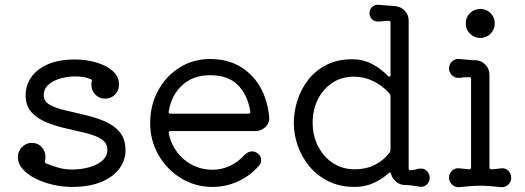

<svg xmlns="http://www.w3.org/2000/svg" viewBox="-20 -756 2172 794"><path d="M161 -362Q161 -337 185.5 -323Q210 -309 248.5 -300Q287 -291 330 -281Q373 -271 411.5 -255Q450 -239 474.5 -210.5Q499 -182 499 -134Q499 -93 473.5 -58.5Q448 -24 398.5 -3.5Q349 17 277 17Q239 17 199.5 8Q160 -1 127 -17.5Q94 -34 74 -56.5Q54 -79 54 -107Q54 -131 71 -148Q88 -165 111 -165Q137 -165 152.5 -147.5Q168 -130 168 -107Q168 -103 167.5 -99.5Q167 -96 166 -92Q165 -91 165 -88Q165 -83 171 -80Q193 -71 220 -63Q247 -55 277 -55Q316 -55 349.5 -64.5Q383 -74 403.5 -92Q424 -110 424 -137Q424 -165 399.5 -180.5Q375 -196 336.5 -205.5Q298 -215 255 -224.5Q212 -234 173.5 -249.5Q135 -265 110.5 -291.5Q86 -318 86 -362Q86 -402 108.5 -435.5Q131 -469 176.5 -489.5Q222 -510 290 -510Q336 -510 377.5 -498Q419 -486 445.5 -463Q472 -440 472 -408Q472 -405 472 -401.5Q472 -398 471 -395Q468 -375 452 -361.5Q436 -348 415 -348Q390 -348 374 -365Q358 -382 358 -405Q358 -408 358 -411.5Q358 -415 359 -418Q360 -419 360 -422Q360 -428 354 -429Q329 -440 290 -440Q260 -440 230 -431.5Q200 -423 180.5 -406Q161 -389 161 -362Z M1036 -214H686Q676 -214 678 -204Q687 -160 713 -126Q739 -92 777 -73Q815 -54 859 -54Q897 -54 931.5 -70.5Q966 -87 991 -115Q1006 -130 1023 -130Q1034 -130 1044 -123Q1060 -112 1060 -93Q1060 -80 1052 -72Q1016 -30 965.5 -6.5Q915 17 859 17Q787 17 728.5 -19Q670 -55 635.5 -115Q601 -175 601 -247Q601 -320 633 -380Q665 -440 721.5 -476Q778 -512 849 -512Q919 -512 971 -482Q1023 -452 1054.5 -398.5Q1086 -345 1093 -274Q1096 -249 1078.5 -231.5Q1061 -214 1036 -214ZM849 -445Q779 -445 734 -404Q689 -363 678 -296Q678 -295 677.5 -294.5Q677 -294 677 -293Q677 -286 686 -286H1007Q1018 -286 1015 -296Q1003 -366 962.5 -405.5Q922 -445 849 -445Z M1721 -59Q1736 -59 1746.5 -48Q1757 -37 1757 -21Q1757 -4 1744.5 7.5Q1732 19 1715 16Q1676 9 1655 9Q1634 9 1618 -4.5Q1602 -18 1597 -37Q1594 -47 1587 -40Q1559 -14 1523.5 1.5Q1488 17 1447 17Q1386 17 1339 -6Q1292 -29 1260 -67.5Q1228 -106 1211.5 -153Q1195 -200 1195 -247Q1195 -293 1209.5 -339.5Q1224 -386 1254 -425Q1284 -464 1329.5 -487.5Q1375 -511 1437 -511Q1481 -511 1518.5 -491.5Q1556 -472 1584 -442Q1587 -439 1590 -439Q1595 -439 1595 -446V-662Q1595 -670 1588 -670Q1576 -670 1564.5 -668.5Q1553 -667 1542 -667Q1528 -667 1518 -677Q1508 -687 1508 -701Q1508 -717 1519 -727.5Q1530 -738 1546 -736Q1560 -735 1577 -733.5Q1594 -732 1610 -731Q1635 -730 1652.5 -713Q1670 -696 1670 -671V-60Q1670 -52 1678 -52Q1689 -52 1700 -55.5Q1711 -59 1721 -59ZM1446 -56Q1496 -56 1532.5 -75.5Q1569 -95 1591 -125Q1595 -130 1595 -136V-358Q1595 -364 1591 -369Q1563 -401 1524.5 -420Q1486 -439 1445 -439Q1393 -439 1354.5 -413.5Q1316 -388 1294.5 -345Q1273 -302 1273 -248Q1273 -195 1295.5 -151Q1318 -107 1357 -81.5Q1396 -56 1446 -56Z M1966 -599Q1941 -599 1923.5 -616.5Q1906 -634 1906 -659Q1906 -685 1923.5 -702Q1941 -719 1966 -719Q1991 -719 2008.5 -702Q2026 -685 2026 -659Q2026 -634 2008.5 -616.5Q1991 -599 1966 -599ZM1879 18Q1862 19 1849.5 7.5Q1837 -4 1837 -21Q1837 -38 1849.5 -50Q1862 -62 1879 -60Q1888 -59 1898.5 -58Q1909 -57 1919 -56H1921Q1928 -56 1928 -65V-429Q1928 -437 1921 -437Q1899 -437 1879 -434Q1862 -433 1849.5 -444.5Q1837 -456 1837 -473Q1837 -490 1849.5 -502Q1862 -514 1879 -512Q1907 -510 1918 -508.5Q1929 -507 1933.5 -507Q1938 -507 1944 -507Q1969 -507 1986.5 -489.5Q2004 -472 2004 -447V-65Q2004 -56 2011 -56Q2022 -56 2032.5 -57.5Q2043 -59 2053 -60Q2070 -62 2082 -50Q2094 -38 2094 -21Q2094 -4 2082 7.5Q2070 19 2053 18Q2033 16 2010 14Q1987 12 1966 12Q1945 12 1922 14Q1899 16 1879 18Z"/></svg>

Font: Kiwi Maru
Style: Regular
Weight: 400
Designer: Hiroki-Chan
Version: Version 1.100